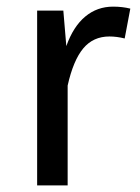

<svg xmlns="http://www.w3.org/2000/svg" viewBox="-20 -559 423 579"><path d="M373 -533 356 -443Q332 -449 310 -449Q261 -449 231 -413Q201 -377 184 -301V0H92V-527H171L180 -420Q201 -479 237 -509Q273 -539 321 -539Q349 -539 373 -533Z"/></svg>

Font: FiraGOUPP
Style: Medium
Weight: 400
Designer: bBox Type
Foundry: bBox Type GmbH
Version: Version 1.001